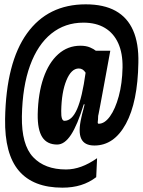

<svg xmlns="http://www.w3.org/2000/svg" viewBox="-20 -708 659 886"><path d="M268 158Q133.5 158 67.2 80.2Q1 2.5 3.5 -159Q8 -419.5 104.5 -553.8Q201 -688 375.5 -688Q459 -688 513.5 -657.8Q568 -627.5 594.2 -567.8Q620.5 -508 618.5 -418.5Q615.5 -237 561 -136.8Q506.5 -36.5 415.5 -36.5Q369.5 -36.5 354.8 -68Q340 -99.5 355.5 -166Q357 -173.5 359.2 -182.5Q361.5 -191.5 364.5 -202.2Q367.5 -213 370.5 -226.5H366.5Q337.5 -131.5 307.8 -86.2Q278 -41 244 -41Q197 -41 175 -75.2Q153 -109.5 154 -180.5Q156 -277 180.5 -348Q205 -419 248.8 -458Q292.5 -497 351 -497Q377.5 -497 395.8 -489Q414 -481 422 -474H489Q477.5 -411.5 468.5 -362.2Q459.5 -313 452.8 -277Q446 -241 441.8 -217.8Q437.5 -194.5 435.2 -183.5Q433 -172.5 433 -174Q432.5 -154.5 431.2 -145.8Q430 -137 435.5 -137Q463 -137 487.5 -171Q512 -205 528 -263.8Q544 -322.5 545.5 -396.5Q546.5 -462.5 525.5 -508.8Q504.5 -555 464 -579.2Q423.5 -603.5 365 -603.5Q280 -603.5 217 -553Q154 -502.5 118.8 -406Q83.5 -309.5 81 -171Q79 -40 132.8 17Q186.5 74 284.5 74Q319.5 74 354.8 61.2Q390 48.5 428 22L424 109.5Q392 134 353.5 146Q315 158 268 158ZM277.5 -150.5Q312 -150.5 335.8 -204.8Q359.5 -259 375 -372.5Q368.5 -382.5 361 -387.2Q353.5 -392 343.5 -392Q309 -392 286.5 -337.5Q264 -283 262.5 -196Q262 -172.5 265.8 -161.5Q269.5 -150.5 277.5 -150.5Z"/></svg>

Font: Spline Sans Mono
Style: Italic
Weight: 400
Italic angle: -4°
Monospace: yes
Designer: Eben Sorkin, Mirko Velimirovic
Foundry: Sorkin Type
Version: Version 1.004